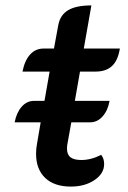

<svg xmlns="http://www.w3.org/2000/svg" viewBox="-20 -679 472 708"><path d="M275 -415 256 -307H384Q378 -272 358.5 -250Q339 -228 313 -228H243L230 -156Q227 -143 227 -131Q227 -109 240 -99Q253 -89 280 -89Q316 -89 353 -108Q364 -95 364 -74Q364 -39 328.5 -15Q293 9 241 9Q180 9 146.5 -23Q113 -55 113 -112Q113 -133 117 -152L130 -228H34Q41 -264 60 -285.5Q79 -307 105 -307H144L163 -415H63Q71 -456 91 -478Q111 -500 141 -500H179L195 -587Q202 -624 231.5 -641.5Q261 -659 317 -659L289 -500H422Q415 -456 393 -435.5Q371 -415 332 -415Z"/></svg>

Font: K2D SemiBold
Style: Italic
Weight: 600
Italic angle: -10°
Designer: Katatrad Aksorn Co.,Ltd.
Foundry: Cadson Demak Co.,Ltd.
Version: Version 1.000; ttfautohint (v1.6)